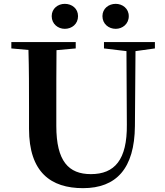

<svg xmlns="http://www.w3.org/2000/svg" viewBox="-20 -960 858 999"><path d="M317 -810C354 -810 386 -835 386 -876C386 -916 354 -940 317 -940C282 -940 249 -916 249 -876C249 -835 282 -810 317 -810ZM582 -810C617 -810 650 -835 650 -876C650 -916 617 -940 582 -940C546 -940 513 -916 513 -876C513 -835 546 -810 582 -810ZM521 -708 638 -694 640 -312C642 -128 576 -54 453 -54C337 -54 273 -121 273 -305V-401C273 -501 273 -600 274 -699L374 -708V-741H39V-708L128 -700C131 -600 131 -500 131 -401V-290C131 -63 245 19 412 19C585 19 680 -83 682 -304L685 -694L786 -708V-741H521Z"/></svg>

Font: GenRyuMin2 TW B
Style: Regular
Weight: 700
Version: Version 2.100;PS 2.1;hotconv 16.6.51;makeotf.lib2.5.65220 DE